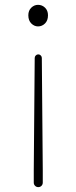

<svg xmlns="http://www.w3.org/2000/svg" viewBox="-20 -558 314 791"><path d="M119.1 194.3V143.6L123 -319.3Q123 -325.2 127.4 -329.6Q131.8 -334 137.7 -334Q143.6 -334 147.9 -329.6Q152.3 -325.2 152.3 -319.3L156.2 143.6V194.3Q156.2 202.1 150.9 207.5Q145.5 212.9 137.7 212.9Q129.9 212.9 124.5 207.5Q119.1 202.1 119.1 194.3ZM136.7 -449.2Q121.1 -449.2 108.9 -461.4Q96.7 -473.6 96.7 -495.1Q96.7 -514.6 108.9 -526.4Q121.1 -538.1 136.7 -538.1Q153.3 -538.1 165.5 -526.4Q177.7 -514.6 177.7 -495.1Q177.7 -473.6 165.5 -461.4Q153.3 -449.2 136.7 -449.2Z"/></svg>

Font: Gen Jyuu Gothic ExtraLight
Style: Regular
Weight: 100
Designer: [Source Han Sans]
Ryoko NISHIZUKA  (kana & ideographs); Paul D. Hunt (Latin, Greek & Cyrillic); Wenlong ZHANG  (bopomofo
Version: Version 1.002.20150607